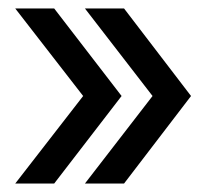

<svg xmlns="http://www.w3.org/2000/svg" viewBox="-20 -474 493 454"><path d="M180.8 -40H273.3L431.7 -247L273.3 -454H180.8L340.7 -247ZM16 -40H108.1L267.5 -247L108.1 -454H16L176.6 -247Z"/></svg>

Font: Anybody Thin Condensed
Style: Regular
Weight: 100
Width: 3
Version: Version 1.113;gftools[0.9.25]